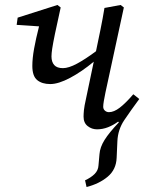

<svg xmlns="http://www.w3.org/2000/svg" viewBox="-20 -507 580 772"><path d="M182 -169Q149 -169 129.5 -185Q110 -201 110 -242Q110 -272 117 -311Q124 -350 137 -401L47 -407L51 -436L211 -487L224 -477Q209 -410 201 -371Q193 -332 190 -312Q187 -292 187 -280Q187 -258 198 -245.5Q209 -233 233 -233Q256 -233 289.5 -251Q323 -269 366 -301Q375 -344 384 -388Q393 -432 400 -475L465 -487L478 -477L404 -135Q400 -116 397.5 -101Q395 -86 395 -78Q395 -68 402 -62Q409 -56 418 -56Q438 -56 461.5 -74Q485 -92 516 -128L540 -109Q506 -63 480 -24.5Q454 14 452 61L449 128Q447 175 413 203.5Q379 232 328 245L322 218Q346 207 360.5 192.5Q375 178 376 158L380 113Q382 85 400.5 55.5Q419 26 458 -15L455 -18Q436 -4 414.5 4.5Q393 13 370 13Q349 13 332.5 0Q316 -13 316 -38Q316 -49 317.5 -64.5Q319 -80 326 -111L357 -259Q309 -219 262 -194Q215 -169 182 -169Z"/></svg>

Font: Source Serif Pro
Style: Italic
Weight: 400
Italic angle: -12°
Designer: Frank Grießhammer
Foundry: Adobe Systems Incorporated
Version: Version 3.001;hotconv 1.0.111;makeotfexe 2.5.65597